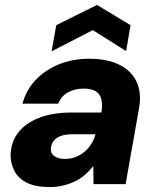

<svg xmlns="http://www.w3.org/2000/svg" viewBox="-20 -746 631 778"><path d="M182 12Q124 12 89 -5.5Q54 -23 38 -54Q22 -85 23 -123Q26 -174 55.5 -211Q85 -248 139.5 -269Q194 -290 268 -290H391Q396 -323 390.5 -344.5Q385 -366 367.5 -376.5Q350 -387 319 -387Q284 -387 256 -372Q228 -357 216 -326H71Q86 -381 124 -421.5Q162 -462 218 -485Q274 -508 341 -508Q413 -508 462 -484.5Q511 -461 533 -415.5Q555 -370 543 -305L489 0H359L358 -72H357Q342 -53 323.5 -37Q305 -21 282.5 -10.5Q260 0 235 6Q210 12 182 12ZM243 -102Q267 -102 287 -110Q307 -118 323 -131.5Q339 -145 350 -163Q361 -181 367 -202H271Q245 -202 226 -195Q207 -188 197 -174.5Q187 -161 186 -144Q185 -123 201.5 -112.5Q218 -102 243 -102ZM189 -538 208 -644 373 -726 509 -644 491 -539 356 -624Z"/></svg>

Font: DM Sans 28pt Black
Style: Italic
Weight: 900
Italic angle: -10°
Version: Version 4.004;gftools[0.9.30]